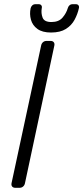

<svg xmlns="http://www.w3.org/2000/svg" viewBox="-20 -895 397 915"><path d="M53 0Q43 0 38 -6Q33 -12 35 -22L176 -678Q178 -688 185 -694Q192 -700 202 -700H221Q231 -700 236 -694Q241 -688 239 -678L99 -22Q97 -12 90 -6Q83 0 73 0ZM223 -740Q182 -740 158.5 -757Q135 -774 127.5 -801Q120 -828 126 -856Q128 -864 134 -869.5Q140 -875 149 -875H164Q173 -875 177 -869.5Q181 -864 179 -856Q175 -832 183 -811Q191 -790 225 -790Q260 -790 278 -811Q296 -832 303 -856Q305 -864 311 -869.5Q317 -875 326 -875H341Q350 -875 354 -869.5Q358 -864 356 -856Q350 -828 335.5 -801Q321 -774 294 -757Q267 -740 223 -740Z"/></svg>

Font: Rubik Light
Style: Italic
Weight: 300
Italic angle: -12°
Designer: Hubert and Fischer
Foundry: Hubert and Fischer
Version: Version 2.300;gftools[0.9.30]